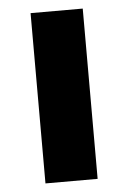

<svg xmlns="http://www.w3.org/2000/svg" viewBox="-46 -603 426 638"><g transform="rotate(-5 167.0 -284.0)"><path d="M80 -568H254V0H80Z"/></g></svg>

Font: Martel Sans Black
Style: Regular
Weight: 900
Designer: Dan Reynolds and Mathieu Réguer
Foundry: Dan Reynolds and Mathieu Réguer
Version: Version 1.002; ttfautohint (v1.1) -l 5 -r 5 -G 72 -x 0 -D la